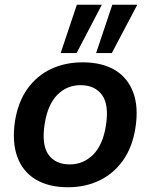

<svg xmlns="http://www.w3.org/2000/svg" viewBox="-20 -777 632 807"><path d="M266 10Q184 10 129.5 -23Q75 -56 52.5 -118.5Q30 -181 43 -268Q56 -349 95.5 -404Q135 -459 194.5 -487Q254 -515 327 -515Q410 -515 464 -482Q518 -449 540.5 -387Q563 -325 549 -238Q536 -157 496.5 -102Q457 -47 398 -18.5Q339 10 266 10ZM273 -86Q330 -86 371 -126.5Q412 -167 425 -248Q439 -336 409 -377.5Q379 -419 319 -419Q261 -419 221 -378.5Q181 -338 168 -258Q154 -170 183 -128Q212 -86 273 -86ZM384 -554 452 -757H557L450 -554ZM235 -554 303 -757H408L302 -554Z"/></svg>

Font: Mulish ExtraLight
Style: Bold Italic
Weight: 700
Italic angle: -9°
Version: Version 3.603